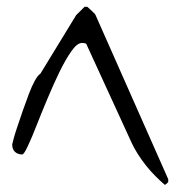

<svg xmlns="http://www.w3.org/2000/svg" viewBox="-20 -928 535 560"><path d="M218.8 -802.7Q205.1 -802.7 188 -778.3Q170.9 -753.9 153.3 -717.8Q135.7 -681.6 118.2 -639.6Q100.6 -597.7 86.4 -561.5Q72.3 -525.4 61 -501.5Q49.8 -477.5 44.9 -477.5Q32.2 -477.5 23.9 -484.9Q15.6 -492.2 15.6 -506.8Q15.6 -507.8 19.5 -522.5Q23.4 -537.1 30.8 -559.1Q38.1 -581.1 46.9 -606.4Q55.7 -631.8 64.5 -654.8Q73.2 -677.7 82 -693.4Q90.8 -709 97.7 -712.9L202.1 -883.8Q203.1 -884.8 206.5 -888.2Q210 -891.6 213.9 -895.5Q217.8 -899.4 221.2 -902.8Q224.6 -906.2 226.6 -908.2H231.4H234.4Q237.3 -906.2 241.2 -902.3Q245.1 -898.4 249 -895Q252.9 -891.6 255.9 -888.2Q258.8 -884.8 258.8 -883.8L470.7 -405.3V-401.4V-397.5Q469.7 -395.5 466.3 -392.6Q462.9 -389.6 460.9 -388.7Q448.2 -399.4 433.6 -414.1Q418.9 -428.7 405.8 -445.3Q392.6 -461.9 381.8 -479Q371.1 -496.1 364.3 -510.7L234.4 -793.9Q232.4 -800.8 228 -801.8Q223.6 -802.7 218.8 -802.7Z"/></svg>

Font: Cedarville Cursive
Style: Regular
Weight: 400
Designer: Kimberly Geswein
Foundry: Kimberly Geswein
Version: Version 1.001 2010